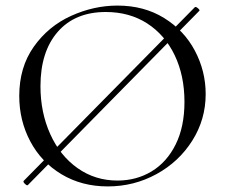

<svg xmlns="http://www.w3.org/2000/svg" viewBox="-20 -656 811 688"><path d="M78 8Q74 8 68 1.5Q62 -5 65 -8L678 -630L680 -631Q685 -631 691 -625Q697 -619 694 -617L80 7ZM49 -312Q49 -415 101 -488.5Q153 -562 234.5 -599Q316 -636 401 -636Q496 -636 568 -591.5Q640 -547 678.5 -474Q717 -401 717 -319Q717 -228 669 -152Q621 -76 540.5 -32Q460 12 366 12Q273 12 200.5 -31.5Q128 -75 88.5 -149.5Q49 -224 49 -312ZM641 -291Q641 -385 606 -458Q571 -531 507.5 -572Q444 -613 359 -613Q249 -613 187 -542Q125 -471 125 -347Q125 -253 160 -175.5Q195 -98 258 -53.5Q321 -9 401 -9Q469 -9 523.5 -42Q578 -75 609.5 -138.5Q641 -202 641 -291Z"/></svg>

Font: Cormorant Unicase
Style: Regular
Weight: 400
Designer: Christian Thalmann (Catharsis Fonts)
Foundry: Catharsis Fonts
Version: Version 4.000